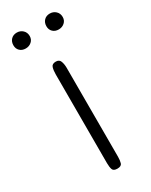

<svg xmlns="http://www.w3.org/2000/svg" viewBox="-155 -551 463 588"><g transform="rotate(-30 76.0 -257.5)"><path d="M76.2 0Q62.5 0 59.6 -8.3Q56.6 -16.6 56.6 -30.8V-344.2Q56.6 -358.4 59.6 -368.4Q62.5 -378.4 76.2 -378.4Q88.4 -378.4 92 -368.2Q95.7 -357.9 95.7 -345.2V-30.8Q95.7 -18.1 93 -9Q90.3 0 76.2 0ZM133.8 -459Q121.1 -459 113.3 -466.6Q105.5 -474.1 105.5 -486.3Q105.5 -499 113.3 -507.1Q121.1 -515.1 133.8 -515.1Q146 -515.1 154.5 -507.1Q163.1 -499 163.1 -486.3Q163.1 -474.1 154.5 -466.6Q146 -459 133.8 -459ZM17.1 -459Q4.4 -459 -3.4 -466.6Q-11.2 -474.1 -11.2 -486.3Q-11.2 -499 -3.4 -507.1Q4.4 -515.1 17.1 -515.1Q29.3 -515.1 37.8 -507.1Q46.4 -499 46.4 -486.3Q46.4 -474.1 37.8 -466.6Q29.3 -459 17.1 -459Z"/></g></svg>

Font: Gruppo
Style: Regular
Weight: 400
Designer: Vernon Adams
Foundry: Vernon Adams
Version: Version 1.001; ttfautohint (v1.8.4.7-5d5b);gftools[0.9.28]